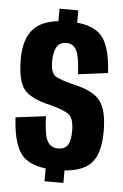

<svg xmlns="http://www.w3.org/2000/svg" viewBox="-51 -717 487 760"><g transform="rotate(5 192.5 -337.0)"><path d="M155 5V-46Q96 -53 65.5 -82.5Q25 -121.5 18.5 -237L138 -252Q140.5 -175.5 154.8 -152.2Q169 -129 196 -129Q224.5 -129 235.5 -147.2Q246.5 -165.5 246.5 -202Q246.5 -252.5 226.2 -268Q206 -283.5 150.5 -297.5Q71.5 -315.5 45.2 -350Q19 -384.5 19 -469.5Q19 -552 59.5 -592.5Q91 -624 154.5 -631V-680.5H229V-631.5Q295 -625 325 -592Q362.5 -551 368 -443.5L250 -428.5Q247 -497 234.2 -522.5Q221.5 -548 193.5 -548Q166 -548 154.8 -526.5Q143.5 -505 143.5 -470Q143.5 -423 164.5 -411Q185.5 -399 238.5 -386Q315.5 -369 343.2 -332Q371 -295 371 -211.5Q371 -118.5 331.5 -81Q299 -50 230 -44.5V5Z"/></g></svg>

Font: Anybody Condensed SemiBold
Style: Regular
Weight: 600
Width: 3
Designer: Tyler Finck
Foundry: Etcetera Type Company
Version: Version 1.010; ttfautohint (v1.8.3) -l 8 -r 50 -G 200 -x 14 